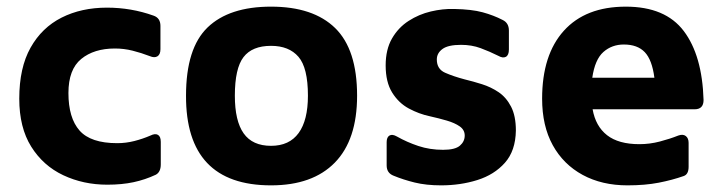

<svg xmlns="http://www.w3.org/2000/svg" viewBox="-20 -543 2176 578"><path d="M303 13Q231 13 170.5 -15.5Q110 -44 74 -101.5Q38 -159 38 -246Q38 -339 72 -399.5Q106 -460 165.5 -490Q225 -520 302 -520Q375 -520 442 -496Q463 -489 463 -465V-395Q463 -379 454 -373.5Q445 -368 431 -374Q405 -384 379 -390.5Q353 -397 326 -397Q263 -397 224.5 -365.5Q186 -334 186 -263Q186 -188 219.5 -150Q253 -112 333 -112Q359 -112 384.5 -118.5Q410 -125 433 -135Q447 -142 455.5 -137Q464 -132 464 -116V-48Q464 -25 449 -17Q417 -2 382 5.5Q347 13 303 13Z M796 15Q539 15 540 -255Q540 -398 605 -460.5Q670 -523 796 -523Q923 -523 989 -458.5Q1055 -394 1055 -255Q1055 -122 988 -53.5Q921 15 796 15ZM796 -104Q851 -104 879 -142.5Q907 -181 907 -255Q907 -339 878.5 -372Q850 -405 796 -405Q739 -405 713 -371Q687 -337 687 -255Q687 -179 713.5 -141.5Q740 -104 796 -104Z M1308 15Q1263 15 1228.5 6.5Q1194 -2 1165 -14Q1144 -22 1144 -45V-115Q1144 -130 1152.5 -135Q1161 -140 1175 -132Q1205 -115 1239.5 -103.5Q1274 -92 1314 -92Q1350 -92 1364.5 -104.5Q1379 -117 1379 -135Q1379 -152 1364 -162.5Q1349 -173 1325 -180Q1301 -187 1274 -193Q1241 -200 1210.5 -216.5Q1180 -233 1160.5 -264.5Q1141 -296 1141 -346Q1141 -394 1160 -427Q1179 -460 1210 -480Q1241 -500 1277 -508.5Q1313 -517 1347 -516Q1400 -515 1433 -506Q1466 -497 1493 -483Q1512 -474 1512 -451V-394Q1512 -377 1503 -372Q1494 -367 1480 -375Q1454 -388 1427 -398Q1400 -408 1368 -408Q1329 -408 1312 -395.5Q1295 -383 1295 -364Q1295 -335 1320 -324Q1345 -313 1379 -304Q1404 -298 1431 -289.5Q1458 -281 1481 -265.5Q1504 -250 1518.5 -222Q1533 -194 1533 -150Q1532 -89 1500 -53Q1468 -17 1417 -1Q1366 15 1308 15Z M1869 15Q1792 15 1734 -16.5Q1676 -48 1644 -106Q1612 -164 1612 -246Q1612 -378 1677.5 -450.5Q1743 -523 1864 -523Q1983 -523 2038.5 -449.5Q2094 -376 2098 -242Q2098 -214 2071 -214H1764Q1773 -163 1807.5 -136Q1842 -109 1905 -109Q1936 -109 1966.5 -117Q1997 -125 2022 -135Q2036 -140 2044.5 -133.5Q2053 -127 2053 -113V-41Q2053 -18 2038 -13Q2004 -1 1963 7Q1922 15 1869 15ZM1858 -409Q1822 -409 1796.5 -386.5Q1771 -364 1763 -309H1950Q1943 -363 1921 -386Q1899 -409 1858 -409Z"/></svg>

Font: Pitagon Sans
Style: Bold
Weight: 700
Designer: Travis Tran
Foundry: Pitagon
Version: Version 1.001; ttfautohint (v1.8.4.7-5d5b);gftools[0.9.26]